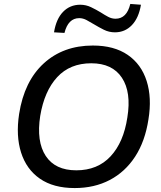

<svg xmlns="http://www.w3.org/2000/svg" viewBox="-20 -945 819 974"><path d="M60 0ZM359 9Q251 9 182.5 -38.5Q114 -86 87 -171Q60 -256 77 -367Q103 -533 202 -623.5Q301 -714 451 -714Q559 -714 628 -666.5Q697 -619 724 -534Q751 -449 733 -339Q716 -228 665.5 -150.5Q615 -73 537 -32Q459 9 359 9ZM367 -81Q475 -81 541 -152Q607 -223 626 -349Q647 -477 598.5 -550.5Q550 -624 443 -624Q335 -624 270 -553.5Q205 -483 184 -357Q164 -227 212 -154Q260 -81 367 -81ZM307 -778 254 -781Q265 -849 300 -885Q335 -921 387 -921Q416 -921 442 -908.5Q468 -896 491 -882Q511 -869 529 -859.5Q547 -850 566 -850Q623 -850 641 -925L695 -921Q684 -854 649 -817.5Q614 -781 563 -781Q533 -781 507 -794Q481 -807 458 -821Q438 -833 419.5 -843Q401 -853 382 -853Q326 -853 307 -778Z"/></svg>

Font: Winston Medium
Style: Italic
Weight: 500
Italic angle: -9°
Designer: Original fonts by Vernon Adams / Changes by Cristiano Sobral
Foundry: Original fonts by Vernon Adams / Changes by Cristiano Sobral
Version: Version 2.503;July 17, 2020;FontCreator 13.0.0.2655 64-bit